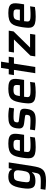

<svg xmlns="http://www.w3.org/2000/svg" viewBox="1373 -2071 904 3690"><g transform="rotate(-90 1825.0 -226.0)"><path d="M195 206Q147 206 98.5 203Q50 200 23 195L37 102Q52 103 70.5 103.5Q89 104 108.5 104.5Q128 105 147.5 105.5Q167 106 183 106Q236 106 266.5 100.5Q297 95 314.5 80Q332 65 340.5 37Q349 9 356 -36L360 -63H354Q327 -24 285.5 -10.5Q244 3 193 3Q144 3 112 -9Q80 -21 63.5 -51Q47 -81 45 -130.5Q43 -180 55 -255Q67 -331 84.5 -381.5Q102 -432 128 -462.5Q154 -493 190 -505.5Q226 -518 275 -518Q297 -518 318.5 -515Q340 -512 359.5 -504Q379 -496 394 -482Q409 -468 417 -445H424L438 -510H549L479 -61Q468 10 453.5 60.5Q439 111 409.5 143Q380 175 329.5 190.5Q279 206 195 206ZM260 -102Q295 -102 317 -110.5Q339 -119 353 -136Q368 -155 375.5 -184.5Q383 -214 390 -256Q396 -298 397.5 -327.5Q399 -357 390 -376Q382 -394 362.5 -403Q343 -412 308 -412Q272 -412 250 -407.5Q228 -403 214.5 -386.5Q201 -370 193 -339.5Q185 -309 177 -256Q169 -204 167.5 -173.5Q166 -143 174.5 -127Q183 -111 203.5 -106.5Q224 -102 260 -102Z M841 8Q758 8 712 -6Q666 -20 646.5 -51.5Q627 -83 628 -132.5Q629 -182 640 -254Q651 -322 665.5 -372Q680 -422 708.5 -454.5Q737 -487 785.5 -502.5Q834 -518 912 -518Q989 -518 1030 -502Q1071 -486 1086.5 -453.5Q1102 -421 1099 -371.5Q1096 -322 1085 -254L1079 -215H755Q749 -175 748.5 -151Q748 -127 760.5 -113.5Q773 -100 802 -95.5Q831 -91 884 -91Q900 -91 920 -91.5Q940 -92 961 -93.5Q982 -95 1002.5 -96.5Q1023 -98 1041 -100L1027 -7Q992 0 940 4Q888 8 841 8ZM977 -296Q983 -337 982 -361.5Q981 -386 971.5 -398.5Q962 -411 943 -415Q924 -419 895 -419Q859 -419 837 -414Q815 -409 801.5 -395.5Q788 -382 781 -358Q774 -334 768 -296Z M1358 8Q1336 8 1310.5 7Q1285 6 1259.5 4Q1234 2 1210 -0.5Q1186 -3 1166 -6L1181 -101Q1195 -100 1215.5 -98Q1236 -96 1260 -95Q1284 -94 1308 -93Q1332 -92 1353 -92Q1387 -92 1407 -95Q1427 -98 1438.5 -104.5Q1450 -111 1454 -121.5Q1458 -132 1461 -147Q1464 -164 1463.5 -173.5Q1463 -183 1457.5 -188Q1452 -193 1441.5 -195.5Q1431 -198 1414 -200L1297 -215Q1261 -220 1240.5 -231.5Q1220 -243 1210.5 -261.5Q1201 -280 1200.5 -306Q1200 -332 1205 -365Q1213 -416 1233 -446.5Q1253 -477 1282.5 -492.5Q1312 -508 1350.5 -513Q1389 -518 1434 -518Q1456 -518 1479 -517Q1502 -516 1524.5 -513.5Q1547 -511 1567 -508Q1587 -505 1602 -502L1587 -408Q1552 -413 1509 -415.5Q1466 -418 1431 -418Q1403 -418 1383.5 -416.5Q1364 -415 1351 -410Q1338 -405 1330.5 -394Q1323 -383 1320 -365Q1318 -350 1318 -341Q1318 -332 1322.5 -326.5Q1327 -321 1336.5 -318.5Q1346 -316 1362 -314L1492 -298Q1518 -295 1537 -288Q1556 -281 1567 -265.5Q1578 -250 1580 -222.5Q1582 -195 1575 -150Q1567 -99 1549 -67.5Q1531 -36 1503.5 -19.5Q1476 -3 1439.5 2.5Q1403 8 1358 8Z M1896 8Q1813 8 1767 -6Q1721 -20 1701.5 -51.5Q1682 -83 1683 -132.5Q1684 -182 1695 -254Q1706 -322 1720.5 -372Q1735 -422 1763.5 -454.5Q1792 -487 1840.5 -502.5Q1889 -518 1967 -518Q2044 -518 2085 -502Q2126 -486 2141.5 -453.5Q2157 -421 2154 -371.5Q2151 -322 2140 -254L2134 -215H1810Q1804 -175 1803.5 -151Q1803 -127 1815.5 -113.5Q1828 -100 1857 -95.5Q1886 -91 1939 -91Q1955 -91 1975 -91.5Q1995 -92 2016 -93.5Q2037 -95 2057.5 -96.5Q2078 -98 2096 -100L2082 -7Q2047 0 1995 4Q1943 8 1896 8ZM2032 -296Q2038 -337 2037 -361.5Q2036 -386 2026.5 -398.5Q2017 -411 1998 -415Q1979 -419 1950 -419Q1914 -419 1892 -414Q1870 -409 1856.5 -395.5Q1843 -382 1836 -358Q1829 -334 1823 -296Z M2263 0 2327 -410H2227L2242 -510H2342L2365 -658H2485L2462 -510H2580L2565 -410H2447L2383 0Z M2586 0 2600 -93 2911 -410H2661L2677 -510H3081L3066 -417L2755 -100H3019L3004 0Z M3349 8Q3266 8 3220 -6Q3174 -20 3154.5 -51.5Q3135 -83 3136 -132.5Q3137 -182 3148 -254Q3159 -322 3173.5 -372Q3188 -422 3216.5 -454.5Q3245 -487 3293.5 -502.5Q3342 -518 3420 -518Q3497 -518 3538 -502Q3579 -486 3594.5 -453.5Q3610 -421 3607 -371.5Q3604 -322 3593 -254L3587 -215H3263Q3257 -175 3256.5 -151Q3256 -127 3268.5 -113.5Q3281 -100 3310 -95.5Q3339 -91 3392 -91Q3408 -91 3428 -91.5Q3448 -92 3469 -93.5Q3490 -95 3510.5 -96.5Q3531 -98 3549 -100L3535 -7Q3500 0 3448 4Q3396 8 3349 8ZM3485 -296Q3491 -337 3490 -361.5Q3489 -386 3479.5 -398.5Q3470 -411 3451 -415Q3432 -419 3403 -419Q3367 -419 3345 -414Q3323 -409 3309.5 -395.5Q3296 -382 3289 -358Q3282 -334 3276 -296Z"/></g></svg>

Font: Azeri Sans SemiBold
Style: Italic
Weight: 600
Designer: Hector Gatti & Omnibus-Type (original fonts) / Cristiano Sobral (main changes and remastering)
Foundry: Omnibus-Type
Version: Version 0.07;August 21, 2020;FontCreator 13.0.0.2681 64-bit;